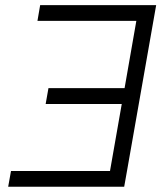

<svg xmlns="http://www.w3.org/2000/svg" viewBox="-20 -713 626 733"><path d="M11.2 0H454.1L464.8 -60.1L576.2 -693.4H133.3L123 -633.3H500.5L455.6 -376.5H165L154.3 -315.9H444.8L399.9 -60.1H22Z"/></svg>

Font: Cascadia Mono PL Light
Style: Italic
Weight: 300
Italic angle: -10°
Monospace: yes
Designer: Aaron Bell
Foundry: Saja Typeworks
Version: Version 2404.023